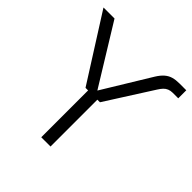

<svg xmlns="http://www.w3.org/2000/svg" viewBox="-186 -851 997 997"><g transform="rotate(45 312.5 -352.5)"><path d="M244 -344 15 -705H96L299 -375H296L457 -639Q473 -665 490 -679.5Q507 -694 527 -699.5Q547 -705 572 -705H623V-646H582Q567 -646 554.5 -641Q542 -636 532.5 -626Q523 -616 513 -600L350 -344ZM263 0V-363H331V0Z"/></g></svg>

Font: TikTok Sans 24pt Light
Style: Regular
Weight: 300
Version: Version 4.000